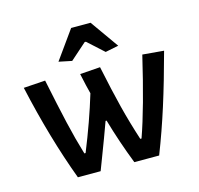

<svg xmlns="http://www.w3.org/2000/svg" viewBox="-100 -789 932 897"><g transform="rotate(-15 365.5 -341.0)"><path d="M221 -545 319 -682H413L510 -545L446 -532L369 -602H363L284 -532ZM33 -469 138 -476Q165 -345 184.5 -260.5Q204 -176 227 -100H233Q289 -238 327 -364Q318 -397 304 -463L402 -470Q427 -350 448 -267Q469 -184 497 -98H503Q551 -233 608 -476L711 -467Q673 -326 638 -215.5Q603 -105 562 0H442Q399 -110 367 -221H362Q338 -154 300 -55L279 0H169Q90 -212 33 -469Z"/></g></svg>

Font: Athiti SemiBold
Style: Regular
Weight: 600
Designer: CadsonDemak Team
Foundry: CadsonDemak
Version: Version 1.033